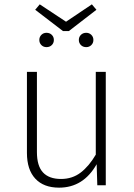

<svg xmlns="http://www.w3.org/2000/svg" viewBox="-20 -853 616 884"><path d="M467 0H428L425 -97Q364 11 252 11Q181 11 142.5 -30.5Q104 -72 104 -149V-522H150V-153Q150 -89 178 -59Q206 -29 261 -29Q313 -29 351.5 -58.5Q390 -88 421 -141V-522H467ZM424 -808 297 -710H270L142 -808L163 -833L284 -753L403 -833ZM228 -669Q228 -655 218.5 -645.5Q209 -636 194 -636Q180 -636 170.5 -645.5Q161 -655 161 -669Q161 -683 170.5 -692.5Q180 -702 194 -702Q209 -702 218.5 -692.5Q228 -683 228 -669ZM410 -669Q410 -655 400.5 -645.5Q391 -636 377 -636Q362 -636 352.5 -645.5Q343 -655 343 -669Q343 -683 352.5 -692.5Q362 -702 377 -702Q391 -702 400.5 -692.5Q410 -683 410 -669Z"/></svg>

Font: FiraGO ExtraLight
Style: Regular
Weight: 200
Designer: bBox Type
Foundry: bBox Type GmbH
Version: Version 1.001